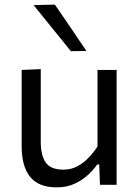

<svg xmlns="http://www.w3.org/2000/svg" viewBox="-20 -798 598 829"><path d="M225.5 11Q146.5 11 110 -34.5Q73.5 -80 73.5 -166.5Q73.5 -199.5 73.5 -223.8Q73.5 -248 73.5 -271.5Q73.5 -316 73.5 -353.2Q73.5 -390.5 73.5 -425Q73.5 -459.5 73.5 -496L156 -499.5Q156 -444.5 156 -391.5Q156 -338.5 156 -280V-186Q156 -127 177.5 -96.2Q199 -65.5 254 -65.5Q286 -65.5 312.5 -79.2Q339 -93 361 -115.5Q383 -138 401 -165.5V-280Q401 -338.5 401 -390Q401 -441.5 401 -496H483.5Q483.5 -441.5 483.5 -389Q483.5 -336.5 483.5 -271.5V-219Q483.5 -157.5 483.5 -106.5Q483.5 -55.5 483.5 0H411.5L408.5 -87.5H399.5Q384 -65 359.2 -42.2Q334.5 -19.5 301 -4.2Q267.5 11 225.5 11ZM286 -577Q259.5 -610 232.8 -642.8Q206 -675.5 179.2 -709Q152.5 -742.5 125 -776L217 -778Q251 -728.5 285 -678.8Q319 -629 353 -578Z"/></svg>

Font: Commissioner Thin
Style: Regular
Weight: 400
Version: Version 1.000